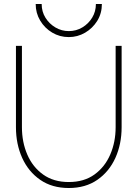

<svg xmlns="http://www.w3.org/2000/svg" viewBox="-20 -930 690 963"><path d="M325 13Q241 13 181.8 -28Q122.5 -69 91.2 -138.2Q60 -207.5 60 -292V-700H90V-292Q90 -217 117 -154.5Q144 -92 196.5 -54.5Q249 -17 325 -17Q402 -17 454.2 -55Q506.5 -93 533.2 -155.5Q560 -218 560 -292V-700H590V-292Q590 -207.5 558.8 -138.2Q527.5 -69 468.2 -28Q409 13 325 13ZM325 -744Q279.5 -744 241.8 -766.5Q204 -789 181.5 -826.8Q159 -864.5 159 -910H189Q189 -871.5 208.2 -840.8Q227.5 -810 258.5 -792Q289.5 -774 325 -774Q362 -774 393 -792.5Q424 -811 442.5 -841.8Q461 -872.5 461 -910H491Q491 -863 467.8 -825.5Q444.5 -788 406.8 -766Q369 -744 325 -744Z"/></svg>

Font: Urbanist Thin
Style: Regular
Weight: 100
Designer: Corey Hu
Foundry: Corey Hu
Version: Version 1.330; ttfautohint (v1.8.4.7-5d5b)